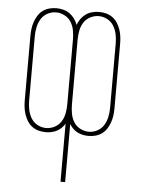

<svg xmlns="http://www.w3.org/2000/svg" viewBox="-53 -570 606 827"><g transform="rotate(5 250.0 -156.5)"><path d="M240 215V-36Q234 -26 225 -17Q216 -8 205 -2.5Q194 3 182 5.5Q170 8 158 8Q142 8 127 4Q112 0 99.5 -9Q87 -18 78.5 -31.5Q70 -45 65 -59.5Q60 -74 58 -89.5Q56 -105 56 -120V-400Q56 -415 58 -430.5Q60 -446 65 -460.5Q70 -475 78.5 -488.5Q87 -502 99.5 -511Q112 -520 127 -524Q142 -528 158 -528Q173 -528 188 -524Q203 -520 215 -511.5Q227 -503 236 -490.5Q245 -478 250 -464Q255 -478 264 -490.5Q273 -503 285 -511.5Q297 -520 312 -524Q327 -528 342 -528Q358 -528 373 -524Q388 -520 400.5 -511Q413 -502 421.5 -488.5Q430 -475 435 -460.5Q440 -446 442 -430.5Q444 -415 444 -400V-120Q444 -105 442 -89.5Q440 -74 435 -59.5Q430 -45 421.5 -31.5Q413 -18 400.5 -9Q388 0 373 4Q358 8 342 8Q330 8 318 5.5Q306 3 295 -2.5Q284 -8 275 -17Q266 -26 260 -36V215ZM158 -10Q177 -10 195 -19.5Q213 -29 223 -45.5Q233 -62 236.5 -81.5Q240 -101 240 -120V-400Q240 -419 236.5 -438.5Q233 -458 223 -474.5Q213 -491 195 -500.5Q177 -510 158 -510Q138 -510 120.5 -500.5Q103 -491 93 -474.5Q83 -458 79 -438.5Q75 -419 75 -400V-120Q75 -101 79 -81.5Q83 -62 93 -45.5Q103 -29 120.5 -19.5Q138 -10 158 -10ZM342 -10Q362 -10 379.5 -19.5Q397 -29 407 -45.5Q417 -62 421 -81.5Q425 -101 425 -120V-400Q425 -419 421 -438.5Q417 -458 407 -474.5Q397 -491 379.5 -500.5Q362 -510 342 -510Q323 -510 305 -500.5Q287 -491 277 -474.5Q267 -458 263.5 -438.5Q260 -419 260 -400V-120Q260 -101 263.5 -81.5Q267 -62 277 -45.5Q287 -29 305 -19.5Q323 -10 342 -10Z"/></g></svg>

Font: Iosevka SS04 Thin
Style: Regular
Weight: 100
Monospace: yes
Designer: Belleve Invis
Foundry: Belleve Invis
Version: Version 19.0.0; ttfautohint (v1.8.4)